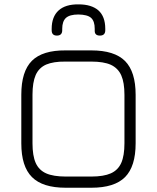

<svg xmlns="http://www.w3.org/2000/svg" viewBox="-20 -881 736 901"><path d="M349 -860.5C349 -860.5 349 -860.5 349 -860.5C389 -860.5 420 -851 441.5 -832.5C463 -813.5 474 -784.5 474 -746C474 -746 474 -746 474 -746C474 -746 474 -739 474 -739C474 -722.5 465.5 -714 449 -714C449 -714 449 -714 449 -714C432.5 -714 424.5 -721.5 424.5 -736C424.5 -736 424.5 -736 424.5 -736C424.5 -736 424.5 -746 424.5 -746C424.5 -769.5 419 -786.5 407.5 -797C396 -807.5 376 -812.5 348 -813C348 -813 348 -813 348 -813C320.5 -813 301 -807.5 289.5 -797C278 -786.5 272 -769.5 272 -746C272 -746 272 -746 272 -746C272 -746 272 -739 272 -739C272 -722.5 263.5 -714 247 -714C247 -714 247 -714 247 -714C230.5 -714 222.5 -722.5 222.5 -739C222.5 -739 222.5 -739 222.5 -739C222.5 -739 222.5 -746 222.5 -746C222.5 -783.5 233.5 -812.5 255 -832C276.5 -851.5 307.5 -861 349 -860.5ZM408.5 0C408.5 0 288.5 0 288.5 0C216 0 163.5 -16.5 130 -50C96.5 -83.5 80 -136 80 -208.5C80 -208.5 80 -208.5 80 -208.5C80 -208.5 80 -436.5 80 -436.5C80 -509.5 96.5 -562.5 130 -596C163.5 -629 216 -645 287.5 -644.5C287.5 -644.5 287.5 -644.5 287.5 -644.5C287.5 -644.5 408.5 -644.5 408.5 -644.5C481 -644.5 533.5 -628 567 -594.5C600 -561 616.5 -508.5 616.5 -436C616.5 -436 616.5 -436 616.5 -436C616.5 -436 616.5 -208.5 616.5 -208.5C616.5 -136 600 -83.5 567 -50C533.5 -16.5 481 0 408.5 0C408.5 0 408.5 0 408.5 0ZM288.5 -52.5C288.5 -52.5 288.5 -52.5 288.5 -52.5C288.5 -52.5 408.5 -52.5 408.5 -52.5C447 -52.5 477.5 -57.5 500 -67.5C522.5 -77.5 539 -94 549 -116.5C559 -139 564 -170 564 -208.5C564 -208.5 564 -208.5 564 -208.5C564 -208.5 564 -436 564 -436C564 -474.5 559 -505 549 -527.5C539 -550 522.5 -566.5 500 -577C477.5 -587 447 -592 408.5 -592C408.5 -592 408.5 -592 408.5 -592C408.5 -592 287.5 -592 287.5 -592C249 -592.5 219 -587.5 196.5 -578C174 -568 157.5 -551.5 147.5 -529C137.5 -506 132.5 -475 132.5 -436.5C132.5 -436.5 132.5 -436.5 132.5 -436.5C132.5 -436.5 132.5 -208.5 132.5 -208.5C132.5 -170 137.5 -139 147.5 -116.5C157.5 -94 174 -77.5 196.5 -67.5C219 -57.5 250 -52.5 288.5 -52.5Z"/></svg>

Font: Jura-Fortis-Regular
Style: Regular
Weight: 500
Designer: Daniel Johnson, Alexei Vanyashin, Mirko Velimirovic
Foundry: Daniel Johnson
Version: ""